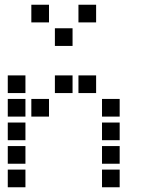

<svg xmlns="http://www.w3.org/2000/svg" viewBox="-20 -808 640 815"><path d="M114 -788Q113 -788 113 -788Q113 -788 113 -787V-714Q113 -713 113 -713Q113 -713 114 -713H187Q188 -713 188 -713Q188 -713 188 -714V-787Q188 -788 188 -788Q188 -788 187 -788ZM314 -788Q313 -788 313 -788Q313 -788 313 -787V-714Q313 -713 313 -713Q313 -713 314 -713H387Q388 -713 388 -713Q388 -713 388 -714V-787Q388 -788 388 -788Q388 -788 387 -788ZM214 -688Q213 -688 213 -688Q213 -688 213 -687V-614Q213 -613 213 -613Q213 -613 214 -613H287Q288 -613 288 -613Q288 -613 288 -614V-687Q288 -688 288 -688Q288 -688 287 -688ZM14 -488Q13 -488 13 -488Q13 -488 13 -487V-414Q13 -413 13 -413Q13 -413 14 -413H87Q88 -413 88 -413Q88 -413 88 -414V-487Q88 -488 88 -488Q88 -488 87 -488ZM214 -488Q213 -488 213 -488Q213 -488 213 -487V-414Q213 -413 213 -413Q213 -413 214 -413H287Q288 -413 288 -413Q288 -413 288 -414V-487Q288 -488 288 -488Q288 -488 287 -488ZM314 -488Q313 -488 313 -488Q313 -488 313 -487V-414Q313 -413 313 -413Q313 -413 314 -413H387Q388 -413 388 -413Q388 -413 388 -414V-487Q388 -488 388 -488Q388 -488 387 -488ZM14 -388Q13 -388 13 -388Q13 -388 13 -387V-314Q13 -313 13 -313Q13 -313 14 -313H87Q88 -313 88 -313Q88 -313 88 -314V-387Q88 -388 88 -388Q88 -388 87 -388ZM114 -388Q113 -388 113 -388Q113 -388 113 -387V-314Q113 -313 113 -313Q113 -313 114 -313H187Q188 -313 188 -313Q188 -313 188 -314V-387Q188 -388 188 -388Q188 -388 187 -388ZM414 -388Q413 -388 413 -388Q413 -388 413 -387V-314Q413 -313 413 -313Q413 -313 414 -313H487Q488 -313 488 -313Q488 -313 488 -314V-387Q488 -388 488 -388Q488 -388 487 -388ZM14 -288Q13 -288 13 -288Q13 -288 13 -287V-214Q13 -213 13 -213Q13 -213 14 -213H87Q88 -213 88 -213Q88 -213 88 -214V-287Q88 -288 88 -288Q88 -288 87 -288ZM414 -288Q413 -288 413 -288Q413 -288 413 -287V-214Q413 -213 413 -213Q413 -213 414 -213H487Q488 -213 488 -213Q488 -213 488 -214V-287Q488 -288 488 -288Q488 -288 487 -288ZM14 -188Q13 -188 13 -188Q13 -188 13 -187V-114Q13 -113 13 -113Q13 -113 14 -113H87Q88 -113 88 -113Q88 -113 88 -114V-187Q88 -188 88 -188Q88 -188 87 -188ZM414 -188Q413 -188 413 -188Q413 -188 413 -187V-114Q413 -113 413 -113Q413 -113 414 -113H487Q488 -113 488 -113Q488 -113 488 -114V-187Q488 -188 488 -188Q488 -188 487 -188ZM14 -88Q13 -88 13 -88Q13 -88 13 -87V-14Q13 -13 13 -13Q13 -13 14 -13H87Q88 -13 88 -13Q88 -13 88 -14V-87Q88 -88 88 -88Q88 -88 87 -88ZM414 -88Q413 -88 413 -88Q413 -88 413 -87V-14Q413 -13 413 -13Q413 -13 414 -13H487Q488 -13 488 -13Q488 -13 488 -14V-87Q488 -88 488 -88Q488 -88 487 -88Z"/></svg>

Font: Doto
Style: Bold
Weight: 700
Monospace: yes
Version: Version 1.000